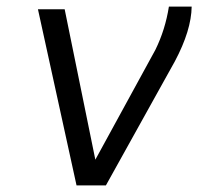

<svg xmlns="http://www.w3.org/2000/svg" viewBox="-20 -562 601 582"><path d="M95 -534H176L269 -78L451 -411Q481 -472 492 -542H561Q560 -470 510 -376L301 0H212Z"/></svg>

Font: Exo
Style: Italic
Weight: 400
Italic angle: -9°
Designer: Natanael Gama
Foundry: Natanael Gama
Version: Version 1.500; ttfautohint (v1.6)